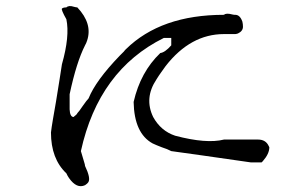

<svg xmlns="http://www.w3.org/2000/svg" viewBox="-20 -639 1040 648"><path d="M267 -14Q239 -1 213 -38Q208 -45 204 -54Q152 -103 152 -192Q154 -209 158.5 -235.5Q163 -262 169 -296Q176 -339 181 -370.5Q186 -402 189 -422Q216 -517 204 -574Q186 -606 189 -610Q193 -614 204 -614Q212 -622 230 -616Q234 -615 236.5 -614.5Q239 -614 241 -614Q293 -559 274 -502Q273 -498 271 -494Q269 -490 267 -486Q238 -429 215 -321V-270Q216 -245 228 -244Q240 -253 241 -257Q247 -263 259 -281Q273 -301 279 -307Q303 -367 384 -451L398 -465Q400 -468 402 -470Q404 -472 405 -473Q523 -589 736 -589Q743 -596 765 -590Q768 -589 770.5 -589Q773 -589 774 -589Q790 -589 798 -566Q799 -562 799.5 -557.5Q800 -553 800 -549Q800 -534 783 -526Q777 -524 774 -524H736Q623 -524 539 -416Q532 -406 524 -395Q516 -384 508 -371Q466 -308 497 -244Q523 -197 571 -181Q677 -153 736 -168H851Q877 -168 887 -146Q889 -142 889 -142Q889 -120 867 -95Q866 -94 865 -93Q864 -92 863 -91H826Q729 -105 662 -114.5Q595 -124 558 -129Q545 -136 526 -142Q516 -146 508.5 -149Q501 -152 495 -155Q433 -189 431 -295Q454 -396 521 -460Q537 -462 558 -486V-511H533Q313 -402 253 -129Q253 -128 264 -92Q267 -83 267 -79Q287 -37 278 -24Q276 -21 273 -18.5Q270 -16 267 -14Z"/></svg>

Font: New Tegomin
Style: Regular
Weight: 400
Designer: Kyosuke Nagai
Version: Version 1.000